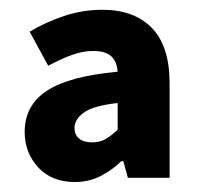

<svg xmlns="http://www.w3.org/2000/svg" viewBox="-20 -732 399 385"><path d="M130.2 -367Q83.5 -367 56.5 -396.5Q29.5 -426 29.5 -467.3Q29.5 -520.7 73.8 -549.9Q118.2 -579.2 215.9 -588.2Q214.4 -609.1 202.7 -619.5Q191 -629.8 166.6 -629.8Q146.4 -629.8 123.9 -621.7Q101.4 -613.6 76.7 -600.1L39.5 -668.4Q72.4 -688.1 109.3 -700.2Q146.1 -712.4 185.1 -712.4Q248.8 -712.4 284.4 -676.1Q320.1 -639.7 320.1 -564.6V-375.5H236.4L227.3 -408.8H223.3Q204.8 -390.8 181.5 -378.9Q158.1 -367 130.2 -367ZM165 -446.5Q180.2 -446.5 191.6 -453.1Q203 -459.7 215.9 -471.8V-525.4Q167.2 -520.1 148.3 -506.4Q129.4 -492.6 129.4 -475.5Q129.4 -461.6 138.7 -454Q148 -446.5 165 -446.5Z"/></svg>

Font: Source Sans 3 VF
Style: Regular
Weight: 200
Designer: Paul D. Hunt
Foundry: Adobe
Version: Version 3.046;hotconv 1.0.118;makeotfexe 2.5.65603